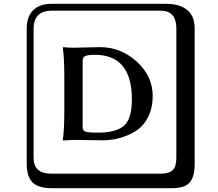

<svg xmlns="http://www.w3.org/2000/svg" viewBox="-20 -774 1140 1006"><path d="M413 -109Q413 -90 427 -84.5Q441 -79 495 -79Q584 -79 627.5 -113.5Q671 -148 671 -254Q671 -487 476 -487Q444 -487 428.5 -481Q413 -475 413 -457ZM365 -524Q393 -524 435 -525.5Q477 -527 504 -527Q613 -527 696.5 -451Q780 -375 780 -272Q780 -206 754.5 -158Q729 -110 688 -85.5Q647 -61 604.5 -50Q562 -39 518 -39Q477 -39 435 -40Q393 -41 365 -41L310 -38L309 -41Q317 -94 317 -191V-374Q317 -468 309 -524L311 -527Q339 -524 365 -524ZM249 -718Q204 -718 180 -694Q156 -670 156 -625V53Q156 136 249 136H821Q866 136 885 117Q904 98 904 53V-625Q904 -718 821 -718ZM1000 84Q1000 153 973.5 182.5Q947 212 881 212H249Q181 212 150.5 181.5Q120 151 120 84V-625Q120 -687 154 -720.5Q188 -754 249 -754H851Q921 -754 960.5 -722Q1000 -690 1000 -625Z"/></svg>

Font: Libertinus Keyboard
Style: Regular
Weight: 700
Designer: Philipp H. Poll
Foundry: Khaled Hosny
Version: Version 6.7